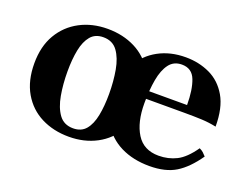

<svg xmlns="http://www.w3.org/2000/svg" viewBox="-82 -640 1065 820"><g transform="rotate(20 450.0 -230.0)"><path d="M280 -435Q243 -435 222.5 -410.5Q202 -386 193.5 -343.5Q185 -301 185 -245Q185 -188 194 -137.5Q203 -87 225.5 -56Q248 -25 290 -25L285 15Q215 15 159.5 -13Q104 -41 72 -96Q40 -151 40 -230Q40 -307 72 -361.5Q104 -416 159.5 -445.5Q215 -475 285 -475ZM290 -25Q327 -25 347.5 -49.5Q368 -74 376.5 -117Q385 -160 385 -215Q385 -273 376 -323Q367 -373 344.5 -404Q322 -435 280 -435L285 -475Q355 -475 410.5 -447Q466 -419 498 -364.5Q530 -310 530 -230Q530 -154 498 -99Q466 -44 410.5 -14.5Q355 15 285 15ZM651 15Q577 15 520.5 -13Q464 -41 432 -96Q400 -151 400 -230Q400 -307 431 -361.5Q462 -416 516 -445.5Q570 -475 640 -475Q700 -475 750 -451.5Q800 -428 830 -376.5Q860 -325 860 -240Q827 -247 793.5 -248.5Q760 -250 716 -250H507V-285H714Q714 -354 697.5 -397Q681 -440 635 -440Q598 -440 577.5 -412.5Q557 -385 548.5 -338Q540 -291 540 -230Q540 -144 572.5 -92Q605 -40 673 -40Q717 -40 754 -58.5Q791 -77 828 -130Q839 -125 846 -118.5Q853 -112 860 -104Q817 -42 770.5 -13.5Q724 15 651 15Z"/></g></svg>

Font: Poltawski Nowy
Style: Bold
Weight: 700
Designer: Adam Pótawski, Mateusz Machalski, Borys Kosmynka, Ania Wieluska
Foundry: Capitalics.wtf
Version: Version 1.001;gftools[0.9.25]